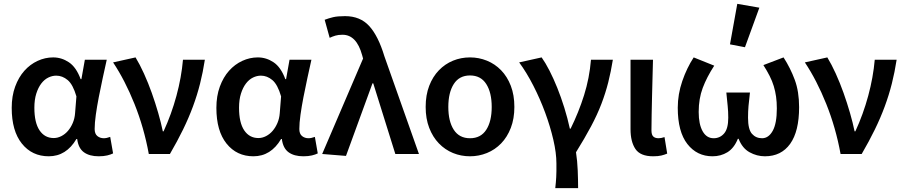

<svg xmlns="http://www.w3.org/2000/svg" viewBox="-20 -802 4709 1000"><path d="M234 12Q147 12 94 -54Q41 -120 41 -240Q41 -302 59 -351Q77 -400 107 -433.5Q137 -467 176 -485Q215 -503 257 -503Q301 -503 339 -477.5Q377 -452 400 -390H404L422 -491H536Q526 -446 515 -395.5Q504 -345 494.5 -296Q485 -247 479 -204Q473 -161 473 -130Q473 -105 487 -93.5Q501 -82 521 -82Q535 -82 554 -89L569 -3Q557 3 538.5 7.5Q520 12 494 12Q446 12 417 -9Q388 -30 382 -78H378Q325 12 234 12ZM260 -83Q280 -83 299.5 -93Q319 -103 334 -120.5Q349 -138 359 -161.5Q369 -185 371 -212L378 -300Q360 -362 332.5 -385Q305 -408 273 -408Q252 -408 231.5 -398Q211 -388 195 -367Q179 -346 169 -314.5Q159 -283 159 -241Q159 -163 186 -123Q213 -83 260 -83Z M755 0Q730 -137 680.5 -260.5Q631 -384 569 -477L686 -503Q708 -467 730 -418.5Q752 -370 770.5 -318Q789 -266 804 -214Q819 -162 828 -118H832Q873 -207 899 -303Q925 -399 933 -491H1047Q1037 -426 1022 -366.5Q1007 -307 985 -247.5Q963 -188 933.5 -127.5Q904 -67 865 0Z M1300 12Q1213 12 1160 -54Q1107 -120 1107 -240Q1107 -302 1125 -351Q1143 -400 1173 -433.5Q1203 -467 1242 -485Q1281 -503 1323 -503Q1367 -503 1405 -477.5Q1443 -452 1466 -390H1470L1488 -491H1602Q1592 -446 1581 -395.5Q1570 -345 1560.5 -296Q1551 -247 1545 -204Q1539 -161 1539 -130Q1539 -105 1553 -93.5Q1567 -82 1587 -82Q1601 -82 1620 -89L1635 -3Q1623 3 1604.5 7.5Q1586 12 1560 12Q1512 12 1483 -9Q1454 -30 1448 -78H1444Q1391 12 1300 12ZM1326 -83Q1346 -83 1365.5 -93Q1385 -103 1400 -120.5Q1415 -138 1425 -161.5Q1435 -185 1437 -212L1444 -300Q1426 -362 1398.5 -385Q1371 -408 1339 -408Q1318 -408 1297.5 -398Q1277 -388 1261 -367Q1245 -346 1235 -314.5Q1225 -283 1225 -241Q1225 -163 1252 -123Q1279 -83 1326 -83Z M1782 10 1658 0 1871 -497 1866 -515Q1837 -621 1764 -621Q1742 -621 1727 -616.5Q1712 -612 1697 -605L1671 -699Q1692 -707 1715 -712.5Q1738 -718 1777 -718Q1856 -718 1903 -666.5Q1950 -615 1982 -509L2162 0H2039L1924 -368H1920Z M2428 12Q2381 12 2339.5 -5Q2298 -22 2266 -55Q2234 -88 2215.5 -136Q2197 -184 2197 -245Q2197 -307 2215.5 -355Q2234 -403 2266 -436Q2298 -469 2339.5 -486Q2381 -503 2428 -503Q2474 -503 2516 -486Q2558 -469 2590 -436Q2622 -403 2640.5 -355Q2659 -307 2659 -245Q2659 -184 2640.5 -136Q2622 -88 2590 -55Q2558 -22 2516 -5Q2474 12 2428 12ZM2428 -82Q2484 -82 2512.5 -126Q2541 -170 2541 -245Q2541 -320 2512.5 -364.5Q2484 -409 2428 -409Q2372 -409 2343.5 -364.5Q2315 -320 2315 -245Q2315 -170 2343.5 -126Q2372 -82 2428 -82Z M2872 178Q2874 162 2875 148.5Q2876 135 2877 120.5Q2878 106 2878 89Q2878 72 2878 49Q2878 -5 2862 -74Q2846 -143 2819.5 -215Q2793 -287 2758 -355.5Q2723 -424 2684 -477L2801 -503Q2821 -475 2842 -434Q2863 -393 2882.5 -344.5Q2902 -296 2919 -241.5Q2936 -187 2948 -132H2952Q2994 -217 3022 -306Q3050 -395 3058 -491H3172Q3162 -429 3148 -373.5Q3134 -318 3112.5 -261.5Q3091 -205 3058.5 -144Q3026 -83 2980 -9Q2987 36 2989 86Q2991 136 2991 178Z M3382 12Q3315 12 3289.5 -26Q3264 -64 3264 -129V-491H3381Q3380 -445 3378.5 -395.5Q3377 -346 3376 -298Q3375 -250 3374 -205Q3373 -160 3373 -123Q3373 -100 3382.5 -91Q3392 -82 3410 -82Q3424 -82 3441 -88L3455 -2Q3441 4 3424.5 8Q3408 12 3382 12Z M3691 12Q3610 12 3560 -52Q3510 -116 3510 -241Q3510 -311 3533.5 -379.5Q3557 -448 3593 -503L3700 -460Q3661 -400 3640 -344Q3619 -288 3619 -219Q3619 -155 3639.5 -118.5Q3660 -82 3697 -82Q3730 -82 3751.5 -107Q3773 -132 3773 -189Q3773 -221 3770 -250Q3767 -279 3763 -320H3886Q3881 -279 3878.5 -250Q3876 -221 3876 -189Q3876 -128 3896.5 -105Q3917 -82 3949 -82Q3983 -82 4004.5 -120.5Q4026 -159 4026 -237Q4026 -271 4022 -299Q4018 -327 4010 -353.5Q4002 -380 3988.5 -406.5Q3975 -433 3956 -463L4061 -503Q4097 -447 4119.5 -386Q4142 -325 4142 -244Q4142 -118 4095.5 -53Q4049 12 3964 12Q3922 12 3884 -9Q3846 -30 3827 -79H3823Q3803 -30 3768.5 -9Q3734 12 3691 12ZM3782 -571 3820 -782 3935 -762 3860 -556Z M4358 0Q4333 -137 4283.5 -260.5Q4234 -384 4172 -477L4289 -503Q4311 -467 4333 -418.5Q4355 -370 4373.5 -318Q4392 -266 4407 -214Q4422 -162 4431 -118H4435Q4476 -207 4502 -303Q4528 -399 4536 -491H4650Q4640 -426 4625 -366.5Q4610 -307 4588 -247.5Q4566 -188 4536.5 -127.5Q4507 -67 4468 0Z"/></svg>

Font: Giro Semibold
Style: Regular
Weight: 600
Designer: Paul D. Hunt
Foundry: Adobe Systems Incorporated
Version: Version 1.000;PS 1.0;hotconv 1.0.88;makeotf.lib2.5.647800